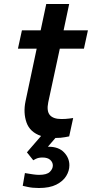

<svg xmlns="http://www.w3.org/2000/svg" viewBox="-20 -682 465 963"><path d="M175 261Q143 261 118.5 255.5Q94 250 94 250L105 186Q105 186 117 188Q129 190 145.5 192.5Q162 195 176 195Q215 195 230 180Q245 165 245 148Q245 132 232 120Q219 108 193 108Q173 108 159.5 115Q146 122 147 122L115 82L186 0Q130 -19 113 -67.5Q96 -116 108 -174L164 -438H70L90 -530H184L212 -662H327L299 -530H421L401 -438H280L222 -169Q213 -125 230 -105Q247 -85 288 -85Q309 -85 328 -87.5Q347 -90 347 -90L327 2Q327 2 306 6Q285 10 258 10L220 54H224Q274 54 301 82Q328 110 328 147Q328 175 312 201Q296 227 262.5 244Q229 261 175 261Z"/></svg>

Font: Be Vietnam Pro Medium
Style: Italic
Weight: 500
Italic angle: -12°
Designer: Lam Bao, Tony Le, Vietanh Nguyen
Foundry: Yellow Type Foundry
Version: Version 1.002; ttfautohint (v1.8.3)